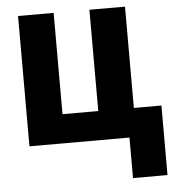

<svg xmlns="http://www.w3.org/2000/svg" viewBox="-61 -770 954 1048"><g transform="rotate(-5 416.0 -246.0)"><path d="M814 -159H663V-714H468V-159H272V-714H77V0H625V222H814Z"/></g></svg>

Font: Noto Sans UI Black
Style: Regular
Weight: 900
Designer: Monotype Design Team
Foundry: Monotype Imaging Inc.
Version: Version 1.901